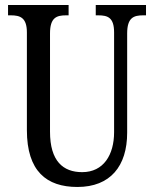

<svg xmlns="http://www.w3.org/2000/svg" viewBox="-20 -734 613 764"><path d="M288 10C419 10 486 -73 486 -206V-601C486 -664 512 -673 550 -673H561V-714H361V-673H371C409 -673 434 -664 434 -605V-208C434 -118 392 -49 307 -49C231 -49 179 -93 179 -210V-601C179 -664 205 -673 243 -673H253V-714H12V-673H23C60 -673 87 -664 87 -605V-216C87 -53 165 10 288 10Z"/></svg>

Font: Noto Serif Lao ExtCond
Style: Regular
Weight: 400
Width: 2
Designer: Monotype Design Team
Foundry: Monotype Imaging Inc.
Version: Version 2.004